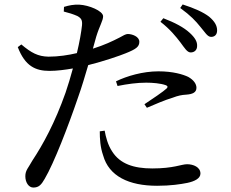

<svg xmlns="http://www.w3.org/2000/svg" viewBox="-20 -800 1040 864"><path d="M792 -609C810 -585 822 -564 838 -564C855 -564 867 -575 867 -593C868 -612 858 -630 834 -652C807 -677 767 -698 715 -718L702 -702C746 -668 772 -635 792 -609ZM881 -680C902 -656 913 -634 930 -634C946 -634 957 -644 957 -663C957 -684 947 -703 921 -725C895 -745 855 -763 802 -780L791 -764C838 -730 861 -705 881 -680ZM509 -413C553 -422 597 -428 638 -428C667 -428 702 -425 725 -417C734 -414 737 -409 730 -402C718 -390 662 -352 630 -331L641 -315C676 -330 722 -350 756 -360C782 -370 799 -373 817 -374C847 -376 864 -384 864 -405C864 -422 852 -440 827 -454C804 -465 759 -479 693 -479C623 -479 551 -458 502 -434ZM451 -212C456 -184 465 -148 485 -118C520 -63 581 -42 665 -42C762 -42 796 -61 822 -61C850 -61 882 -48 882 -19C882 3 856 16 823 23C793 29 748 36 687 36C560 36 470 -7 444 -101C431 -138 429 -176 429 -209ZM76 -600 60 -588C93 -502 140 -481 203 -481C236 -481 274 -486 308 -492C298 -454 286 -416 275 -383C227 -247 173 -149 126 -78C108 -45 94 -34 94 -7C94 21 109 44 130 44C155 44 166 31 181 5C223 -66 287 -232 331 -361C348 -408 363 -460 377 -507C446 -524 521 -550 545 -560C593 -579 607 -590 607 -612C607 -636 574 -647 555 -647C546 -647 534 -640 518 -631C487 -615 449 -597 398 -581L413 -635C428 -684 444 -707 444 -727C443 -751 380 -777 337 -779C311 -780 291 -776 268 -769L267 -748C288 -743 310 -736 328 -728C346 -718 351 -709 349 -686C346 -657 338 -611 326 -561C288 -552 243 -545 198 -545C151 -546 121 -562 76 -600Z"/></svg>

Font: Noto Serif HK Medium
Style: Regular
Weight: 500
Designer: Ryoko NISHIZUKA 西塚涼子 (kana & ideographs); Frank Grießhammer (Latin, Greek & Cyrillic); Wenlong ZHANG 张文龙 (bopomofo); San
Foundry: Adobe
Version: Version 2.001;hotconv 1.1.0;makeotfexe 2.6.0